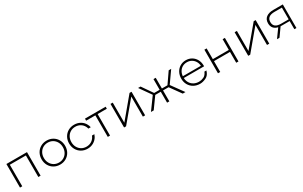

<svg xmlns="http://www.w3.org/2000/svg" viewBox="265 -2102 5808 3682"><g transform="rotate(-30 3168.5 -261.0)"><path d="M564 -522V0H514V-477H158V0H108V-522Z M998 4Q924 4 864.5 -30Q805 -64 771 -124.5Q737 -185 737 -261Q737 -337 771 -397.5Q805 -458 864.5 -492Q924 -526 998 -526Q1072 -526 1131.5 -492Q1191 -458 1225 -397.5Q1259 -337 1259 -261Q1259 -185 1225 -124.5Q1191 -64 1131.5 -30Q1072 4 998 4ZM998 -41Q1058 -41 1105.5 -69Q1153 -97 1180.5 -147Q1208 -197 1208 -261Q1208 -325 1180.5 -375Q1153 -425 1105.5 -453Q1058 -481 998 -481Q938 -481 890.5 -453Q843 -425 815.5 -375Q788 -325 788 -261Q788 -197 815.5 -147Q843 -97 890.5 -69Q938 -41 998 -41Z M1809 -324Q1803 -351 1790 -375Q1763 -425 1715 -453Q1667 -481 1607 -481Q1547 -481 1499.5 -453Q1452 -425 1424.5 -375Q1397 -325 1397 -261Q1397 -197 1424.5 -147Q1452 -97 1499.5 -69Q1547 -41 1607 -41Q1667 -41 1715 -69Q1763 -97 1790 -147Q1797 -160 1802 -174H1855Q1847 -149 1834 -125Q1800 -65 1740.5 -30.5Q1681 4 1607 4Q1533 4 1473.5 -30Q1414 -64 1380 -124.5Q1346 -185 1346 -261Q1346 -337 1380 -397.5Q1414 -458 1473.5 -492Q1533 -526 1607 -526Q1681 -526 1740.5 -492.5Q1800 -459 1834 -398Q1854 -364 1862 -324Z M2306 -477H2102V0H2052V-477H1848V-522H2306Z M2413 -522H2463V-77L2835 -522H2879V0H2829V-445L2457 0H2413Z M3538 -242H3415V0H3365V-242H3243L3069 0H3008L3203 -268L3024 -522H3079L3243 -285H3365V-522H3415V-285H3538L3702 -522H3757L3578 -268L3772 0H3712Z M4328 -249H3879Q3881 -188 3910 -140.5Q3939 -93 3988.5 -67Q4038 -41 4100 -41Q4151 -41 4202.5 -64.5Q4254 -88 4283 -158H4327Q4300 -62 4229.5 -29Q4159 4 4099 4Q4021 4 3960 -30Q3899 -64 3864.5 -124Q3830 -184 3830 -261Q3830 -337 3862.5 -397.5Q3895 -458 3952 -492Q4009 -526 4080 -526Q4151 -526 4207.5 -492.5Q4264 -459 4296.5 -399Q4329 -339 4329 -263ZM4080 -482Q4025 -482 3981 -457.5Q3937 -433 3910.5 -388.5Q3884 -344 3880 -288H4280Q4277 -344 4250 -388Q4223 -432 4179 -457Q4135 -482 4080 -482Z M4492 -522H4542V-284H4896V-522H4946V0H4896V-240H4542V0H4492Z M5162 -522H5212V-77L5584 -522H5628V0H5578V-445L5206 0H5162Z M6229 -522V0H6183V-180H6009Q5991 -180 5983 -181L5854 0H5799L5934 -187Q5870 -201 5836 -242Q5802 -283 5802 -348Q5802 -434 5859.5 -478Q5917 -522 6017 -522ZM5852 -346Q5852 -218 6014 -218H6183V-478H6020Q5852 -478 5852 -346Z"/></g></svg>

Font: Hilab Light
Style: Regular
Weight: 300
Designer: Cristianderson Lima
Foundry: Cristianderson
Version: Version 1.0